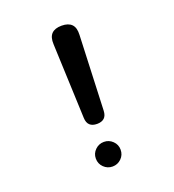

<svg xmlns="http://www.w3.org/2000/svg" viewBox="-136 -846 872 961"><g transform="rotate(-20 300.0 -365.0)"><path d="M247 -268 231 -666Q229 -704 246.5 -722Q264 -740 300 -740Q336 -740 353.5 -722Q371 -704 369 -666L353 -268Q352 -242 338.5 -229.5Q325 -217 300 -217Q275 -217 261.5 -229.5Q248 -242 247 -268ZM234 -56Q234 -83 253.5 -102Q273 -121 300 -121Q327 -121 346.5 -102Q366 -83 366 -56Q366 -28 346.5 -9Q327 10 300 10Q273 10 253.5 -9Q234 -28 234 -56Z"/></g></svg>

Font: Maple Mono Normal NL Medium
Style: Regular
Weight: 500
Monospace: yes
Designer: subframe7536
Version: Version 7.000